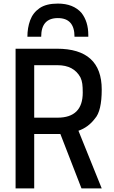

<svg xmlns="http://www.w3.org/2000/svg" viewBox="-20 -1052 638 1072"><path d="M548 0H435L317 -304H171V0H67V-780H298Q548 -780 548 -552Q548 -432 510 -390Q473 -341 418 -322ZM301 -395Q442 -395 442 -535Q442 -565 439.5 -584Q437 -603 429 -620Q392 -688 301 -688H171V-395ZM473 -847H396Q396 -951 303 -951Q210 -951 210 -847H133Q133 -897 148.5 -939Q164 -981 201 -1006.5Q238 -1032 303 -1032Q389 -1032 435 -980Q473 -931 473 -857Z"/></svg>

Font: Tanohe Sans Medium
Style: Regular
Weight: 500
Designer: Village Type and Design LLC
Foundry: Cooper Hewitt Smithsonian Design Museum
Version: Version 1.00;September 29, 2021;FontCreator 13.0.0.2655 64-b